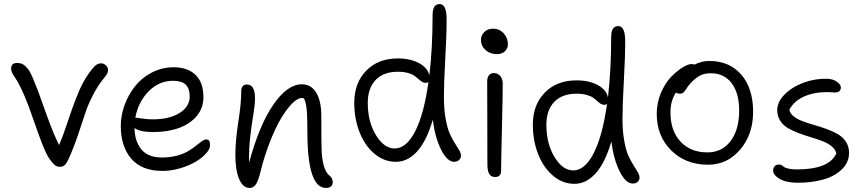

<svg xmlns="http://www.w3.org/2000/svg" viewBox="-20 -843 4222 936"><path d="M271 -29.8Q257.8 -29.8 247.1 -38.3Q236.3 -46.9 222.2 -66.9Q207 -88.9 190.9 -128.4Q174.8 -168 152.1 -233.6Q129.4 -299.3 119.1 -326.2Q99.6 -377.9 81.5 -414.6Q63.5 -451.2 54.2 -463.6Q44.9 -476.1 39.6 -486.8Q34.2 -497.6 34.2 -508.8Q34.2 -536.1 64 -536.1Q75.2 -536.1 85 -532.7Q94.7 -529.3 103 -521Q111.3 -512.7 117.2 -505.9Q123 -499 130.1 -483.9Q137.2 -468.8 140.9 -460.4Q144.5 -452.1 152.1 -432.9Q159.7 -413.6 163.1 -405.8Q165.5 -399.9 204.3 -291.3Q243.2 -182.6 268.1 -136.2Q289.1 -185.1 316.7 -268.6Q344.2 -352.1 369.9 -409.4Q395.5 -466.8 433.1 -511.2Q441.9 -521 446 -524.4Q450.2 -527.8 457 -531Q463.9 -534.2 473.1 -534.2Q486.3 -534.2 496.6 -523.9Q506.8 -513.7 506.8 -502Q506.8 -487.3 494.1 -471.2Q458.5 -429.2 433.1 -379.4Q407.7 -329.6 394.5 -288.1Q381.3 -246.6 359.4 -182.4Q337.4 -118.2 313 -64.9Q303.7 -44.9 294.7 -37.4Q285.6 -29.8 271 -29.8Z M772.9 -9.8Q670.4 -9.8 619.6 -69.6Q568.8 -129.4 568.8 -230Q568.8 -280.3 587.2 -330.6Q605.5 -380.9 637.9 -422.1Q670.4 -463.4 720 -489.3Q769.5 -515.1 826.7 -515.1Q894.5 -515.1 933.1 -478Q971.7 -440.9 971.7 -369.1Q971.7 -317.4 939.7 -278.3Q907.7 -239.3 852.8 -219.2Q797.9 -199.2 728 -199.2Q660.6 -199.2 635.7 -219.2Q636.7 -154.8 668.9 -115Q701.2 -75.2 770 -75.2Q809.6 -75.2 842.8 -84.2Q876 -93.3 897.2 -106.2Q918.5 -119.1 934.6 -132.1Q950.7 -145 963.4 -154.1Q976.1 -163.1 984.9 -163.1Q995.6 -163.1 999.8 -156.2Q1003.9 -149.4 1003.9 -133.8Q1003.9 -116.2 983.9 -94.2Q963.9 -72.3 932.4 -53.7Q900.9 -35.2 857.7 -22.5Q814.5 -9.8 772.9 -9.8ZM646 -269Q649.9 -269 674.1 -265.1Q698.2 -261.2 723.6 -261.2Q805.7 -261.2 855.2 -292Q904.8 -322.8 904.8 -373Q904.8 -411.1 885.5 -430.2Q866.2 -449.2 823.7 -449.2Q754.9 -449.2 704.3 -397.5Q653.8 -345.7 639.6 -269Z M1568.4 73.2Q1478.5 73.2 1478.5 -201.2Q1478.5 -276.4 1474.9 -311Q1471.2 -345.7 1461.4 -363.8Q1457 -365.2 1451.2 -365.2Q1430.7 -365.2 1403.8 -338.1Q1377 -311 1349.6 -264.9Q1322.3 -218.8 1295.7 -150.9Q1269 -83 1250.5 -7.8Q1239.7 37.1 1227.8 55.2Q1215.8 73.2 1197.3 73.2Q1163.6 73.2 1145.5 29.1Q1127.4 -15.1 1127.4 -86.9Q1127.4 -157.2 1141.8 -248.5Q1156.2 -339.8 1156.2 -400.9Q1156.2 -414.1 1163.3 -422.6Q1170.4 -431.2 1183.1 -431.2Q1223.1 -431.2 1223.1 -365.2Q1223.1 -333 1215.1 -285.4Q1207 -237.8 1200 -177.5Q1192.9 -117.2 1194.3 -49.8Q1243.7 -232.9 1312.3 -332.5Q1380.9 -432.1 1451.2 -432.1Q1497.1 -432.1 1521.7 -391.1Q1546.4 -350.1 1546.4 -277.8Q1546.4 -131.8 1548.3 -100.1Q1553.7 -20 1581.1 8.3Q1584 11.7 1587.4 14.2Q1602.1 25.9 1602.1 45.9Q1602.1 57.6 1594 65.4Q1585.9 73.2 1568.4 73.2Z M1910.2 -54.2Q1852.1 -54.2 1805.2 -93.8Q1758.3 -133.3 1732.7 -199Q1707 -264.6 1707 -341.8Q1707 -439 1765.4 -498.5Q1823.7 -558.1 1918.9 -558.1Q1981.9 -558.1 2023.9 -534.7Q2065.9 -511.2 2073.2 -475.1Q2088.9 -609.4 2088.9 -770Q2088.9 -823.2 2123 -823.2Q2157.2 -823.2 2157.2 -750Q2157.2 -670.4 2150.6 -553.7Q2144 -437 2144 -371.1Q2144 -310.5 2152.6 -263.4Q2161.1 -216.3 2173.3 -189.7Q2185.5 -163.1 2197.8 -144.3Q2210 -125.5 2218.5 -111.1Q2227.1 -96.7 2227.1 -84Q2227.1 -72.8 2218.8 -63.7Q2210.4 -54.7 2193.8 -54.2Q2160.2 -54.7 2130.6 -113Q2101.1 -171.4 2089.8 -258.8Q2058.6 -153.3 2012.7 -103.8Q1966.8 -54.2 1910.2 -54.2ZM1772.9 -341.8Q1772.9 -249.5 1812.7 -184.3Q1852.5 -119.1 1903.8 -119.1Q1960.9 -119.1 2003.9 -202.6Q2046.9 -286.1 2068.8 -443.8Q2064 -439 2055.2 -439Q2045.4 -439 2036.9 -444.6Q2028.3 -450.2 2019.8 -458Q2011.2 -465.8 2000 -473.9Q1988.8 -481.9 1968 -487.5Q1947.3 -493.2 1919.9 -493.2Q1849.1 -493.2 1811 -452.9Q1772.9 -412.6 1772.9 -341.8Z M2401.9 -579.1Q2369.6 -579.1 2347.2 -598.9Q2324.7 -618.7 2324.7 -647.9Q2324.7 -671.4 2341.3 -687.3Q2357.9 -703.1 2382.8 -703.1Q2415.5 -703.1 2435.8 -680.2Q2456.1 -657.2 2456.1 -627Q2456.1 -608.4 2442.4 -593.8Q2428.7 -579.1 2401.9 -579.1ZM2394 20Q2374 20 2365 4.9Q2356 -10.3 2356 -43.9Q2356 -168.9 2355.5 -285.9Q2355 -402.8 2355 -444.8Q2355 -464.4 2363.3 -475.6Q2371.6 -486.8 2387.7 -486.8Q2405.8 -486.8 2418 -473.4Q2430.2 -460 2430.7 -436Q2431.2 -394.5 2427 -221.9Q2422.9 -49.3 2422.9 -12.2Q2422.9 20 2394 20Z M2780.8 53.2Q2722.7 53.2 2675.8 13.4Q2628.9 -26.4 2603.3 -92Q2577.6 -157.7 2577.6 -234.9Q2577.6 -332 2636 -391.6Q2694.3 -451.2 2789.6 -451.2Q2853 -451.2 2894.8 -428Q2936.5 -404.8 2943.8 -368.2Q2959.5 -503.9 2959.5 -663.1Q2959.5 -715.8 2993.7 -715.8Q3027.8 -715.8 3027.8 -643.1Q3027.8 -563.5 3021.2 -446.8Q3014.6 -330.1 3014.6 -264.2Q3014.6 -203.6 3023.2 -156.5Q3031.7 -109.4 3043.9 -82.8Q3056.2 -56.2 3068.4 -37.4Q3080.6 -18.6 3089.1 -4.2Q3097.7 10.3 3097.7 22.9Q3097.7 34.2 3089.4 43Q3081.1 51.8 3064.5 51.8Q3030.8 51.8 3001.2 -6.8Q2971.7 -65.4 2960.4 -152.8Q2929.2 -47.4 2883.1 2.9Q2836.9 53.2 2780.8 53.2ZM2643.6 -234.9Q2643.6 -142.6 2683.3 -77.4Q2723.1 -12.2 2774.4 -12.2Q2831.1 -12.2 2874.3 -96.2Q2917.5 -180.2 2939.5 -337.9Q2935.1 -332 2925.8 -332Q2916 -332 2907.5 -337.6Q2898.9 -343.3 2890.4 -351.3Q2881.8 -359.4 2870.6 -367.2Q2859.4 -375 2838.6 -380.6Q2817.9 -386.2 2790.5 -386.2Q2719.7 -386.2 2681.6 -345.9Q2643.6 -305.7 2643.6 -234.9Z M3431.6 -40Q3322.3 -40 3252 -109.9Q3181.6 -179.7 3181.6 -288.1Q3181.6 -341.8 3202.1 -390.1Q3222.7 -438.5 3251.2 -467.8Q3279.8 -497.1 3307.1 -513.9Q3334.5 -530.8 3351.6 -530.8Q3360.4 -530.8 3364.7 -527.8Q3401.9 -545.9 3437.5 -545.9Q3536.1 -545.9 3593.8 -479Q3651.4 -412.1 3651.4 -297.9Q3651.4 -187.5 3588.4 -113.8Q3525.4 -40 3431.6 -40ZM3248.5 -294.9Q3248.5 -205.6 3297.4 -152.8Q3346.2 -100.1 3428.7 -100.1Q3500 -100.1 3541.7 -155.5Q3583.5 -210.9 3583.5 -304.2Q3583.5 -388.7 3546.9 -437.3Q3510.3 -485.8 3445.8 -485.8Q3414.6 -485.8 3394 -475.3Q3373.5 -464.8 3350.6 -441.9Q3338.4 -429.7 3328.6 -414.3Q3318.8 -398.9 3312.5 -392.6Q3306.2 -386.2 3294.4 -386.2Q3281.2 -386.2 3275.4 -392.1Q3248.5 -351.6 3248.5 -294.9Z M3868.2 47.9Q3814 47.9 3781.5 29.3Q3749 10.7 3749 -12.2Q3749 -24.9 3756.8 -33Q3764.6 -41 3778.3 -41Q3784.7 -41 3790.8 -37.4Q3796.9 -33.7 3802.5 -29.1Q3808.1 -24.4 3824.2 -20.8Q3840.3 -17.1 3864.3 -17.1Q4022.5 -17.1 4057.1 -95.2Q4052.7 -114.7 4034.2 -129.9Q4015.6 -145 3990 -154.8Q3964.4 -164.6 3934.3 -173.6Q3904.3 -182.6 3875.2 -193.4Q3846.2 -204.1 3822.3 -217.8Q3798.3 -231.4 3783.7 -254.2Q3769 -276.9 3769 -306.2Q3769 -346.2 3804.7 -382.3Q3840.3 -418.5 3896.5 -439.5Q3952.6 -460.4 4010.3 -459Q4040 -458.5 4059.6 -444.8Q4079.1 -431.2 4079.1 -417Q4079.1 -392.1 4049.3 -392.1Q4047.9 -392.1 4035.6 -393.1Q4023.4 -394 4012.2 -394Q3947.3 -394 3898.9 -372.1Q3850.6 -350.1 3828.1 -308.1Q3831.5 -289.6 3849.6 -275.4Q3867.7 -261.2 3893.6 -251.7Q3919.4 -242.2 3950 -233.4Q3980.5 -224.6 4010.3 -213.9Q4040 -203.1 4064.5 -189Q4088.9 -174.8 4104 -151.6Q4119.1 -128.4 4119.1 -98.1Q4119.1 -49.8 4082.5 -15.9Q4045.9 18.1 3990.7 33Q3935.5 47.9 3868.2 47.9Z"/></svg>

Font: Shantell Sans Bouncy
Style: Regular
Weight: 300
Designer: Stephen Nixon, Anya Danilova, Shantell Martin
Foundry: Arrow Type
Version: Version 1.006;[9816181b4]